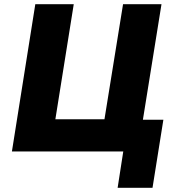

<svg xmlns="http://www.w3.org/2000/svg" viewBox="-20 -725 863 919"><path d="M543 174 570 0H37L149 -705H333L245 -154H480L569 -705H753L664 -152H762L710 174Z"/></svg>

Font: Nunito Sans 7pt SemiCondensed Black
Style: Italic
Weight: 900
Width: 4
Italic angle: -9°
Designer: Vernon Adams
Foundry: Vernon Adams
Version: Version 3.101;gftools[0.9.27]